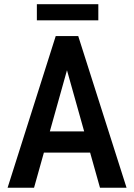

<svg xmlns="http://www.w3.org/2000/svg" viewBox="-20 -880 628 900"><path d="M311.5 -613.3 139.6 0H15.6L241.2 -710.9H318.4ZM448.7 0 276.4 -613.3 268.1 -710.9H346.7L573.2 0ZM451.7 -264.2V-164.6H120.6V-264.2ZM440.9 -860.4V-784.7H152.8V-860.4Z"/></svg>

Font: Roboto Condensed Medium
Style: Regular
Weight: 500
Designer: Christian Robertson
Foundry: Google
Version: Version 3.0